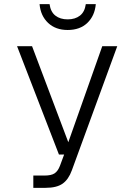

<svg xmlns="http://www.w3.org/2000/svg" viewBox="-20 -752 640 922"><path d="M140 150V91H194Q226 91 242 80.5Q258 70 268 44L288 -10H263L62 -530H134L308 -69L471 -530H543L325 66Q309 110 280.5 130Q252 150 199 150ZM305 -608Q247 -608 211 -642Q175 -676 170 -732H218Q223 -695 246 -677Q269 -659 305 -659Q341 -659 364 -677Q387 -695 392 -732H440Q435 -676 399.5 -642Q364 -608 305 -608Z"/></svg>

Font: Geist Mono Light
Style: Regular
Weight: 300
Monospace: yes
Designer: Basement.studio, Andrés Briganti, Mateo Zaragoza
Foundry: Basement.studio, Vercel, Andrés Briganti, Guido Ferreyra, Mateo Zaragoza
Version: Version 1.500; ttfautohint (v1.8.4.7-5d5b)